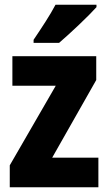

<svg xmlns="http://www.w3.org/2000/svg" viewBox="-20 -786 454 806"><path d="M385 -756V-766H213C190 -722 154 -668 121 -619V-606H228C277 -648 353 -720 385 -756ZM393 0V-124H199L384 -450V-550H32V-426H214L21 -92V0Z"/></svg>

Font: Noto Sans Khmer UI Condensed ExtraBold
Style: Regular
Weight: 800
Width: 3
Designer: Danh Hong and the Monotype Design Team
Foundry: Monotype Imaging Inc.
Version: Version 2.002